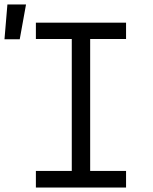

<svg xmlns="http://www.w3.org/2000/svg" viewBox="-61 -836 681 856"><path d="M99 0V-74H259V-662H99V-735H501V-662H341V-74H501V0ZM-41 -661 -28 -816H55L27 -661Z"/></svg>

Font: Iosevka Extended
Style: Regular
Weight: 400
Width: 7
Monospace: yes
Designer: Belleve Invis
Foundry: Belleve Invis
Version: Version 32.5.0; ttfautohint (v1.8.4)